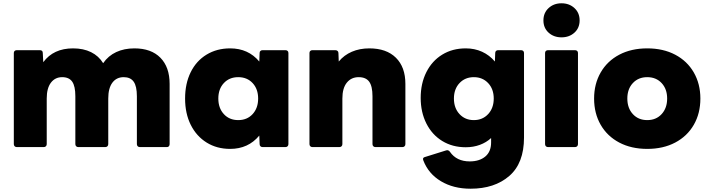

<svg xmlns="http://www.w3.org/2000/svg" viewBox="-20 -852 4311 1167"><path d="M64 24V-530Q64 -538 69 -542.5Q74 -547 82 -547H222Q240 -547 240 -530L243 -474Q305 -558 424 -558Q487 -558 533.5 -535Q580 -512 607 -468Q638 -513 686.5 -535.5Q735 -558 797 -558Q899 -558 955 -501Q1011 -444 1011 -342V24Q1011 32 1006.5 37Q1002 42 995 42H830Q822 42 817 37Q812 32 812 24V-267Q812 -328 792.5 -355.5Q773 -383 732 -383Q688 -383 663 -349.5Q638 -316 638 -253V24Q638 32 633 37Q628 42 620 42H456Q448 42 443 37Q438 32 438 24V-267Q438 -328 419 -355.5Q400 -383 358 -383Q315 -383 289.5 -349.5Q264 -316 264 -253V24Q264 32 259 37Q254 42 246 42H82Q74 42 69 37Q64 32 64 24Z M1105 -253Q1105 -344 1139 -413Q1173 -482 1235.5 -520Q1298 -558 1379 -558Q1489 -558 1556 -478L1558 -530Q1558 -538 1563 -542.5Q1568 -547 1576 -547H1715Q1723 -547 1728 -542.5Q1733 -538 1733 -530V24Q1733 32 1728 37Q1723 42 1715 42H1576Q1568 42 1563 37Q1558 32 1558 24L1556 -28Q1489 53 1379 53Q1298 53 1236 14.5Q1174 -24 1139.5 -93Q1105 -162 1105 -253ZM1428 -122Q1482 -122 1515.5 -158.5Q1549 -195 1549 -253Q1549 -311 1515.5 -347Q1482 -383 1428 -383Q1374 -383 1340.5 -347Q1307 -311 1307 -253Q1307 -195 1340.5 -158.5Q1374 -122 1428 -122Z M1861 24V-530Q1861 -538 1866 -542.5Q1871 -547 1879 -547H2018Q2026 -547 2031.5 -542.5Q2037 -538 2037 -530L2039 -478Q2071 -517 2118.5 -537.5Q2166 -558 2225 -558Q2329 -558 2386.5 -501Q2444 -444 2444 -342V24Q2444 32 2439 37Q2434 42 2426 42H2262Q2254 42 2249 37Q2244 32 2244 24V-267Q2244 -328 2224 -355.5Q2204 -383 2160 -383Q2115 -383 2088 -349.5Q2061 -316 2061 -253V24Q2061 32 2056 37Q2051 42 2043 42H1879Q1871 42 1866 37Q1861 32 1861 24Z M2553 123 2551 115Q2551 105 2564 102L2692 62Q2694 61 2698 61Q2708 61 2715 71Q2755 129 2835 129Q2894 129 2929.5 99.5Q2965 70 2965 14V-13Q2936 14 2896.5 28.5Q2857 43 2811 43Q2730 43 2668 5Q2606 -33 2571.5 -101.5Q2537 -170 2537 -257Q2537 -345 2571.5 -413.5Q2606 -482 2668 -520Q2730 -558 2811 -558Q2865 -558 2910 -537.5Q2955 -517 2988 -478L2990 -530Q2990 -538 2995 -542.5Q3000 -547 3008 -547H3147Q3155 -547 3160 -542.5Q3165 -538 3165 -530V-16Q3165 140 3075.5 217.5Q2986 295 2840 295Q2736 295 2660 249.5Q2584 204 2553 123ZM2860 -122Q2913 -122 2947 -158.5Q2981 -195 2981 -253Q2981 -311 2947 -347Q2913 -383 2860 -383Q2807 -383 2773 -347Q2739 -311 2739 -253Q2739 -195 2773 -158.5Q2807 -122 2860 -122Z M3283 -728Q3283 -774 3314.5 -803Q3346 -832 3393 -832Q3440 -832 3471.5 -803Q3503 -774 3503 -728Q3503 -682 3471.5 -653.5Q3440 -625 3393 -625Q3346 -625 3314.5 -653.5Q3283 -682 3283 -728ZM3311 -547H3475Q3483 -547 3488 -542.5Q3493 -538 3493 -530V24Q3493 32 3488 37Q3483 42 3475 42H3311Q3303 42 3298 37Q3293 32 3293 24V-530Q3293 -538 3298 -542.5Q3303 -547 3311 -547Z M3591 -253Q3591 -342 3631 -411.5Q3671 -481 3744 -519.5Q3817 -558 3914 -558Q4011 -558 4084 -519.5Q4157 -481 4197 -411.5Q4237 -342 4237 -253Q4237 -163 4197 -93.5Q4157 -24 4084 14.5Q4011 53 3914 53Q3817 53 3744 14.5Q3671 -24 3631 -93.5Q3591 -163 3591 -253ZM3914 -122Q3968 -122 4001.5 -158.5Q4035 -195 4035 -253Q4035 -311 4001.5 -347Q3968 -383 3914 -383Q3860 -383 3826.5 -347Q3793 -311 3793 -253Q3793 -195 3826.5 -158.5Q3860 -122 3914 -122Z"/></svg>

Font: LINE Seed JP_TTF ExtraBold
Style: Regular
Weight: 800
Designer: LY Corporation & Fontrix & Fontworks
Version: Version 1.015